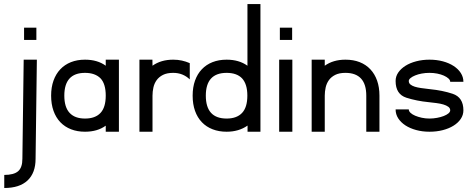

<svg xmlns="http://www.w3.org/2000/svg" viewBox="-20 -649 2339 946"><path d="M161.6 -355 155.3 133.3Q155.3 203.1 115.7 240.2Q76.2 277.3 1 277.3V212.9Q47.9 212.9 69.1 194.8Q90.3 176.8 90.3 133.3L96.7 -355ZM98.6 -512.7H159.2V-452.1H98.6Z M565.9 -355V0H501V-29.8Q460 0 398.9 0Q360.8 0 330.1 -12Q299.3 -23.9 277.3 -46.9Q255.4 -69.8 243.7 -102.8Q231.9 -135.7 231.9 -177.7Q231.9 -219.2 243.7 -252Q255.4 -284.7 277.1 -307.6Q298.8 -330.6 329.6 -342.8Q360.4 -355 398.9 -355Q460 -355 501 -325.2V-355ZM475.6 -262.7Q448.7 -290 398.9 -290Q296.9 -290 296.9 -177.7Q296.9 -121.1 322.8 -93Q348.6 -64.9 398.9 -64.9Q449.2 -64.9 475.1 -92.5Q501 -120.1 501 -177.7Q501 -235.4 475.6 -262.7Z M731 -355 731.4 -325.2Q772.9 -355 833.5 -355Q856 -355 876 -350.6Q896 -346.2 915 -337.9V-257.8Q881.3 -290 833.5 -290Q802.7 -290 783 -280Q763.2 -270 751.7 -253.9Q740.2 -237.8 735.8 -217.8Q731.4 -197.8 731.4 -177.7V0H667V-355Z M1263.2 -628.9V0H1199.7V-30.3Q1156.7 0 1096.7 0Q1058.6 0 1027.6 -12Q996.6 -23.9 974.6 -46.9Q952.6 -69.8 940.9 -102.8Q929.2 -135.7 929.2 -177.7Q929.2 -219.2 940.9 -252Q952.6 -284.7 974.4 -307.6Q996.1 -330.6 1027.1 -342.8Q1058.1 -355 1096.7 -355Q1157.7 -355 1199.2 -325.2V-628.9ZM1172.9 -262.7Q1147 -290 1096.7 -290Q994.1 -290 994.1 -177.7Q994.1 -64.9 1096.7 -64.9Q1146.5 -64.9 1172.6 -92.5Q1198.7 -120.1 1198.7 -177.7Q1198.7 -234.4 1172.9 -262.7Z M1420.4 -355V0H1355.5V-355ZM1358.9 -512.7H1419.4V-452.1H1358.9Z M1580.1 -355V-325.2Q1621.6 -355 1682.1 -355Q1721.2 -355 1752.2 -342.8Q1783.2 -330.6 1804.9 -307.4Q1826.7 -284.2 1838.1 -251.5Q1849.6 -218.8 1849.6 -177.7V0H1784.7V-177.7Q1784.7 -233.9 1758.8 -262Q1732.9 -290 1682.1 -290Q1651.4 -290 1631.6 -280Q1611.8 -270 1600.3 -253.9Q1588.9 -237.8 1584.5 -217.8Q1580.1 -197.8 1580.1 -177.7V0H1515.6V-355Z M2198.2 -246.1Q2198.2 -254.4 2189.7 -262.2Q2181.2 -270 2167 -276.4Q2152.8 -282.7 2134.5 -286.4Q2116.2 -290 2096.2 -290Q2076.2 -290 2057.9 -286.6Q2039.6 -283.2 2025.4 -277.3Q2011.2 -271.5 2002.7 -264.4Q1994.1 -257.3 1994.1 -250Q1994.1 -239.3 2002.2 -232.7Q2010.3 -226.1 2023.4 -221.9Q2036.6 -217.8 2053.7 -215.3Q2070.8 -212.9 2088.4 -210.9L2099.6 -209.5Q2159.7 -203.6 2210 -187Q2263.2 -169.4 2263.2 -105.5Q2263.2 -82.5 2250.2 -63.2Q2237.3 -43.9 2214.6 -29.8Q2191.9 -15.6 2161.6 -7.8Q2131.3 0 2096.2 0Q2061 0 2030.5 -8.3Q2000 -16.6 1977.5 -31.2Q1955.1 -45.9 1942.1 -65.9Q1929.2 -85.9 1929.2 -109.9H1994.1Q1994.1 -101.1 2002.7 -93Q2011.2 -85 2025.6 -78.9Q2040 -72.8 2058.3 -68.8Q2076.7 -64.9 2096.2 -64.9Q2115.2 -64.9 2133.5 -68.4Q2151.9 -71.8 2166.3 -77.4Q2180.7 -83 2189.5 -90.3Q2198.2 -97.7 2198.2 -105.5Q2198.2 -116.2 2188.7 -123Q2179.2 -129.9 2164.3 -134.3Q2149.4 -138.7 2130.6 -141.1Q2111.8 -143.6 2093.3 -145.5Q2062.5 -148.4 2034.7 -154.1Q2006.8 -159.7 1982.4 -167.5Q1929.2 -184.6 1929.2 -250Q1929.2 -272.5 1942.1 -291.5Q1955.1 -310.5 1977.5 -324.7Q2000 -338.9 2030.5 -346.9Q2061 -355 2096.2 -355Q2131.8 -355 2162.4 -346.7Q2192.9 -338.4 2215.3 -323.7Q2237.8 -309.1 2250.5 -289.1Q2263.2 -269 2263.2 -246.1Z"/></svg>

Font: Fibel Vienna LRS
Style: Regular
Weight: 400
Designer: Peter Wiegel
Foundry: Peter Wioegel
Version: Version 000.000